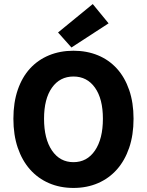

<svg xmlns="http://www.w3.org/2000/svg" viewBox="-20 -914 724 946"><path d="M342 12Q276 12 221.5 -11.5Q167 -35 128 -79Q89 -123 67.5 -186Q46 -249 46 -329Q46 -409 67.5 -471.5Q89 -534 128 -576.5Q167 -619 221.5 -641.5Q276 -664 342 -664Q408 -664 462.5 -641.5Q517 -619 556 -576Q595 -533 616.5 -470.5Q638 -408 638 -329Q638 -249 616.5 -186Q595 -123 556 -79Q517 -35 462.5 -11.5Q408 12 342 12ZM342 -115Q409 -115 448 -172.5Q487 -230 487 -329Q487 -427 448 -482Q409 -537 342 -537Q275 -537 236 -482Q197 -427 197 -329Q197 -230 236 -172.5Q275 -115 342 -115ZM332 -680 266 -754 437 -894 515 -799Z"/></svg>

Font: hySource Sans Pro
Style: Bold
Weight: 700
Designer: Paul D. Hunt
Foundry: Adobe Systems Incorporated
Version: Version 2.021;PS 2.000;hotconv 1.0.86;makeotf.lib2.5.63406